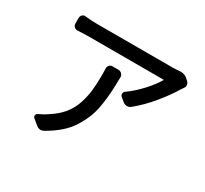

<svg xmlns="http://www.w3.org/2000/svg" viewBox="-153 -959 1306 1221"><g transform="rotate(30 500.0 -348.0)"><path d="M428.7 -508.8Q427.7 -522.5 436.5 -532.7Q445.3 -543 459 -543H502.9Q517.6 -543 527.8 -532.7Q538.1 -522.5 538.1 -507.8Q537.1 -442.4 534.2 -395.5Q531.2 -348.6 522.5 -294.9Q513.7 -241.2 496.6 -199.7Q479.5 -158.2 453.1 -116.2Q426.8 -74.2 385.7 -38.6Q344.7 -2.9 290 28.3Q277.3 36.1 265.6 36.1Q249 36.1 233.4 23.4L195.3 -7.8Q185.5 -15.6 187.5 -26.9Q189.5 -38.1 200.2 -43Q235.4 -58.6 263.7 -79.1Q316.4 -112.3 350.1 -153.3Q383.8 -194.3 400.9 -244.6Q418 -294.9 423.8 -344.7Q429.7 -394.5 429.7 -462.9Q429.7 -489.3 428.7 -508.8ZM844.7 -730.5Q848.6 -730.5 853.5 -730.5Q883.8 -730.5 904.3 -710.9L917 -699.2Q928.7 -688.5 928.7 -672.9Q928.7 -659.2 919.9 -649.4Q913.1 -639.6 909.2 -633.8Q874 -574.2 815.4 -502.9Q756.8 -431.6 691.4 -378.9Q679.7 -370.1 665 -370.1Q665 -370.1 664.1 -370.1Q649.4 -370.1 636.7 -379.9L608.4 -403.3Q598.6 -411.1 599.1 -423.8Q599.6 -436.5 610.4 -443.4Q664.1 -481.4 712.4 -534.7Q760.7 -587.9 783.2 -627.9Q785.2 -631.8 780.3 -631.8H236.3Q204.1 -631.8 153.3 -628.9Q139.6 -627.9 129.4 -637.2Q119.1 -646.5 119.1 -661.1V-702.1Q119.1 -715.8 128.9 -725.6Q138.7 -733.4 149.4 -733.4Q151.4 -733.4 153.3 -732.4Q199.2 -727.5 236.3 -727.5H794.9Q816.4 -727.5 844.7 -730.5Z"/></g></svg>

Font: Gen Jyuu Gothic L Monospace Medium
Style: Regular
Weight: 500
Designer: [Source Han Sans]
Ryoko NISHIZUKA  (kana & ideographs); Paul D. Hunt (Latin, Greek & Cyrillic); Wenlong ZHANG  (bopomofo
Version: Version 1.002.20150607